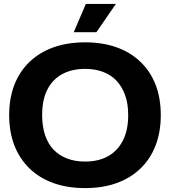

<svg xmlns="http://www.w3.org/2000/svg" viewBox="-20 -955 872 984"><path d="M416 9Q326 9 254.5 -16.5Q183 -42 132 -91Q81 -140 54 -209Q27 -278 27 -365Q27 -452 54 -521Q81 -590 132 -638.5Q183 -687 254.5 -712.5Q326 -738 416 -738Q506 -738 577.5 -712.5Q649 -687 700 -638Q751 -589 777.5 -520.5Q804 -452 804 -365Q804 -278 777 -208.5Q750 -139 699 -90.5Q648 -42 577 -16.5Q506 9 416 9ZM416 -127Q484 -127 533 -154Q582 -181 609.5 -234Q637 -287 637 -365Q637 -424 621 -468Q605 -512 576.5 -542Q548 -572 507 -587Q466 -602 416 -602Q349 -602 299.5 -575.5Q250 -549 223 -496.5Q196 -444 196 -365Q196 -306 211.5 -261Q227 -216 256 -186.5Q285 -157 325.5 -142Q366 -127 416 -127ZM358 -790 420 -935H574L474 -790Z"/></svg>

Font: Mona Sans SemiExpanded
Style: Bold
Weight: 700
Width: 6
Designer: Deni Anggara
Foundry: GitHub
Version: Version 2.000